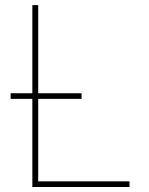

<svg xmlns="http://www.w3.org/2000/svg" viewBox="-20 -748 595 768"><path d="M109.4 0V-727.5H132.8V-22.5H498V0ZM22.5 -352.5V-375H306.2V-352.5Z"/></svg>

Font: Inter 17pt Thin
Style: Regular
Weight: 250
Version: Version 4.001;git-66647c0bb